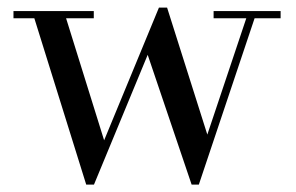

<svg xmlns="http://www.w3.org/2000/svg" viewBox="-20 -490 802 520"><path d="M740 -460V-440.5H669.5L518.5 10H499L380 -341.5L234.5 10H213.5L73 -440.5H16.5V-460H234V-440.5H159L262 -110L410.5 -469.5H432.5L541.5 -125.5L647 -440.5H558.5V-460Z"/></svg>

Font: Bodoni Moda
Style: Regular
Weight: 400
Designer: Owen Earl
Foundry: indestructible type
Version: Version 2.005